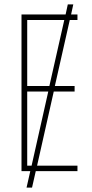

<svg xmlns="http://www.w3.org/2000/svg" viewBox="-20 -780 421 875"><path d="M333 0H143L126 75H101L118 0H78V-714H279L289 -760H314L304 -714H333V-689H298L230 -388H320V-363H225L149 -25H333ZM104 -388H205L273 -689H104ZM104 -25H124L200 -363H104Z"/></svg>

Font: Noto Sans ExtraCondensed Thin
Style: Regular
Weight: 100
Width: 2
Designer: Monotype Design Team
Foundry: Monotype Imaging Inc.
Version: Version 2.013; ttfautohint (v1.8.4.7-5d5b)